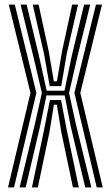

<svg xmlns="http://www.w3.org/2000/svg" viewBox="-20 -820 485 840"><path d="M65.7 0 133.4 -280.6 163.2 -413.5 127.2 -567.2 69.9 -800H96.5L150.2 -577.1L184.2 -422.9H262.1L294.3 -577.1L348 -800H374.7L317.4 -567.2L282.2 -413.5L311.1 -280.6L379.7 0H353L289 -268.7L262.9 -402.6H183.3L155.6 -268.7L92.4 0ZM119.7 0 173 -253.1 198.4 -382.1H247.1L271.7 -253.1L324.8 0H299.1L248.2 -242L228.7 -362H215.9L196.4 -242L145.5 0ZM15 0 113.3 -413.5 18.4 -800H44.8L139.1 -413.5L41.4 0ZM403.2 0 305.5 -413.5 399.8 -800H426.2L331.3 -413.5L429.6 0ZM197.5 -443.3 172.3 -585.8 123.1 -800H148.9L193.5 -594.1L215.5 -464.2H229.1L251.1 -594.1L295.7 -800H321.4L272.2 -585.8L247.9 -443.3Z"/></svg>

Font: Big Shoulders Inline Display SC Thin
Style: Regular
Weight: 100
Designer: Patric King
Foundry: XO Type Co
Version: Version 2.002